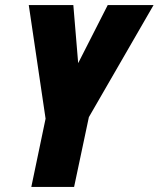

<svg xmlns="http://www.w3.org/2000/svg" viewBox="-20 -734 623 754"><path d="M103 0H271L329 -274L583 -714H403L287 -486L268 -714H93L159 -268Z"/></svg>

Font: Noto Sans UI Condensed Black
Style: Italic
Weight: 900
Width: 3
Italic angle: -192°
Designer: Monotype Design Team
Foundry: Monotype Imaging Inc.
Version: Version 1.901